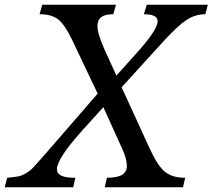

<svg xmlns="http://www.w3.org/2000/svg" viewBox="-59 -790 897 810"><path d="M454.1 -421.9 570.8 -167Q605 -91.8 636 -65.9Q667 -40 722.2 -40L712.9 0H382.8L392.1 -40Q435.1 -40 455.6 -52.2Q476.1 -64.5 476.1 -89.8Q476.1 -119.1 458 -159.2L377 -337.9L293.9 -246.1Q181.2 -122.1 181.2 -76.2Q181.2 -57.6 199.7 -48.8Q218.3 -40 258.8 -40L250 0H-39.1L-28.8 -40Q2.4 -43 17.1 -45.7Q31.7 -48.3 49.6 -58.6Q67.4 -68.8 80.8 -83Q94.2 -97.2 122.1 -128.9L353 -395L245.1 -622.1Q213.9 -687 186 -708.5Q158.2 -730 107.9 -730L119.1 -770H430.2L418.9 -730Q384.3 -730 368.2 -717.8Q352.1 -705.6 352.1 -680.2Q352.1 -647.9 382.8 -579.1L432.1 -471.2L518.1 -566.9Q606 -664.6 606 -700.2Q606 -730 547.9 -730L560.1 -770H817.9L807.1 -730Q764.2 -730 727.1 -705.3Q689.9 -680.7 628.9 -613.8Z"/></svg>

Font: Libre Baskerville
Style: Italic
Weight: 400
Designer: Pablo Impallari, Rodrigo Fuenzalida
Foundry: Pablo Impallari, Rodrigo Fuenzalida
Version: Version 1.000